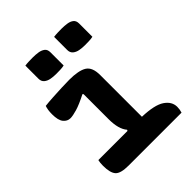

<svg xmlns="http://www.w3.org/2000/svg" viewBox="-213 -898 1025 1025"><g transform="rotate(-45 300.0 -385.0)"><path d="M67 -135H287L290 -141Q260 -175 260 -251V-440L256 -444Q203 -417 170.5 -407.5Q138 -398 120 -398Q97 -398 81 -417.5Q65 -437 65 -482Q65 -516 73 -538Q98 -541 132.5 -543Q167 -545 201.5 -546.5Q236 -548 260 -548Q331 -548 363 -528Q395 -508 395 -449V-134Q488 -131 527 -104.5Q566 -78 566 -38Q566 -18 560 0H160Q101 0 82 -21Q63 -42 63 -96Q63 -119 67 -135ZM148 -767Q162 -769 178 -769.5Q194 -770 207 -770Q228 -770 247.5 -767Q267 -764 280 -754Q293 -744 293 -723V-623Q279 -620 263 -619.5Q247 -619 233 -619Q213 -619 193.5 -622.5Q174 -626 161 -637Q148 -648 148 -668ZM365 -767Q379 -769 395 -769.5Q411 -770 424 -770Q445 -770 465 -767Q485 -764 497.5 -754Q510 -744 510 -723V-623Q496 -620 480 -619.5Q464 -619 450 -619Q430 -619 410.5 -622.5Q391 -626 378 -637Q365 -648 365 -668Z"/></g></svg>

Font: Recursive Mn Csl St
Style: Bold
Weight: 700
Monospace: yes
Version: Version 1.079;hotconv 1.0.112;makeotfexe 2.5.65598; ttfautoh